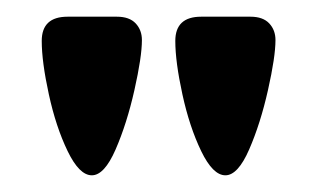

<svg xmlns="http://www.w3.org/2000/svg" viewBox="-20 -610 380 230"><path d="M120 -590Q135 -590 142.5 -582Q150 -574 150 -562Q150 -542 141 -502Q132 -462 118.5 -431Q105 -400 90 -400Q75 -400 61 -429Q47 -458 38.5 -497Q30 -536 30 -561Q30 -590 61 -590ZM280 -590Q295 -590 302.5 -582Q310 -574 310 -562Q310 -542 301 -502Q292 -462 278.5 -431Q265 -400 250 -400Q235 -400 221 -429Q207 -458 198.5 -497Q190 -536 190 -561Q190 -590 221 -590Z"/></svg>

Font: Red Rose Bold
Style: Regular
Weight: 700
Designer: jaikishan Patel
Version: Version 1.000